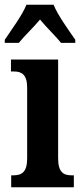

<svg xmlns="http://www.w3.org/2000/svg" viewBox="-34 -786 345 806"><path d="M-14 -619V-606H45C67 -634 108 -672 134 -704C158 -674 204 -630 222 -606H282V-619C256 -657 209 -721 191 -766H77C59 -721 11 -657 -14 -619ZM13 0H276V-50H267C232 -50 210 -63 210 -122V-536H12V-486H24C57 -486 80 -473 80 -418V-121C80 -63 57 -50 22 -50H13Z"/></svg>

Font: Noto Serif Georgian ExtraCondensed Bold
Style: Regular
Weight: 700
Width: 2
Designer: Monotype Design Team, Akaki Razmadze
Foundry: Google LLC
Version: Version 2.003